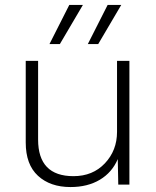

<svg xmlns="http://www.w3.org/2000/svg" viewBox="-20 -746 632 776"><path d="M180 -568 260 -726H315L222 -568ZM335 -568 415 -726H470L377 -568ZM265 10Q183 10 133.5 -35.5Q84 -81 84 -170V-500H134V-182Q134 -34 277 -34Q355 -34 404 -86Q453 -138 453 -213V-500H503V0H458L456 -103Q433 -49 383.5 -19.5Q334 10 265 10Z"/></svg>

Font: Elaine Sans Light
Style: Regular
Weight: 300
Designer: Wei Huang
Foundry: Wei Huang
Version: Version 2.001;December 24, 2019;FontCreator 12.0.0.2547 64-b